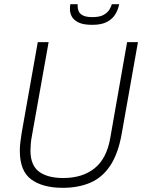

<svg xmlns="http://www.w3.org/2000/svg" viewBox="-20 -888 691 920"><path d="M281 12Q185 12 130 -28Q75 -68 75 -166Q75 -184 77.5 -206.5Q80 -229 84 -252L161 -686H213L132 -232Q129 -217 127.5 -198.5Q126 -180 126 -167Q126 -96 167 -65.5Q208 -35 283 -35Q375 -35 433 -81.5Q491 -128 508 -225L589 -686H641L563 -246Q546 -151 508 -94Q470 -37 412.5 -12.5Q355 12 281 12ZM422 -769Q380 -769 357 -780Q334 -791 324.5 -808Q315 -825 315 -845Q315 -851 315.5 -856.5Q316 -862 317 -868H352Q352 -866 352 -863Q352 -860 352 -858Q352 -846 357 -834Q362 -822 377.5 -814Q393 -806 423 -806Q458 -806 477 -817Q496 -828 504.5 -842.5Q513 -857 516 -868H551Q547 -845 534 -822Q521 -799 494.5 -784Q468 -769 422 -769Z"/></svg>

Font: Archivo SemiCondensed Thin
Style: Italic
Weight: 250
Width: 4
Italic angle: -10°
Designer: Hector Gatti
Foundry: Omnibus-Type
Version: Version 2.001